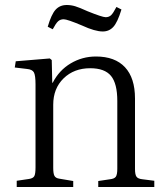

<svg xmlns="http://www.w3.org/2000/svg" viewBox="-20 -748 668 768"><path d="M391.1 -622.1Q359.9 -622.1 308.1 -646Q249 -670.9 234.9 -670.9Q221.2 -670.9 212.4 -662.8Q203.6 -654.8 190.9 -630.9L170.9 -641.1Q185.5 -690.9 202.6 -709.5Q219.7 -728 247.1 -728Q264.2 -728 281 -722.9Q297.9 -717.8 330.1 -703.1Q389.2 -679.2 402.8 -679.2Q415.5 -679.2 424.1 -687Q432.6 -694.8 445.8 -720.2L465.8 -710Q450.2 -658.7 433.3 -640.4Q416.5 -622.1 391.1 -622.1ZM46.9 0V-24.9L96.2 -32.2Q112.3 -34.7 117.2 -43.5Q122.1 -52.2 122.1 -79.1V-410.2Q122.1 -446.3 115.7 -458.3Q109.4 -470.2 87.9 -472.2L39.1 -478L43 -502.9L179.2 -514.2L187 -507.8L189 -417H190.9Q216.3 -466.8 262.7 -494.4Q309.1 -522 363.8 -522Q439.9 -522 480 -479Q520 -436 520 -354V-71.8Q520 -49.8 525.9 -41.3Q531.7 -32.7 550.8 -30.8L597.2 -24.9V0H373V-23.9L418.9 -30.8Q437.5 -32.7 443.4 -41.3Q449.2 -49.8 449.2 -73.2V-344.2Q449.2 -413.6 424.1 -444.3Q398.9 -475.1 340.8 -475.1Q275.9 -475.1 234.4 -434.6Q192.9 -394 192.9 -329.1V-76.2Q192.9 -53.2 198 -44.2Q203.1 -35.2 217.8 -33.2L272.9 -23.9V0Z"/></svg>

Font: Literata Light
Style: Regular
Weight: 300
Designer: Latin by Veronika Burian and Jose Scaglione. Greek by Irene Vlachou. Cyrillic by Vera Evstafieva.
Foundry: TypeTogether
Version: Version 3.021